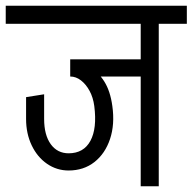

<svg xmlns="http://www.w3.org/2000/svg" viewBox="-45 -650 672 670"><path d="M194 -55V-115Q247 -115 270.5 -158.5Q294 -202 284 -280H347Q356 -216 339 -165Q322 -114 284.5 -84.5Q247 -55 194 -55ZM195 -55Q153 -55 119 -78.5Q85 -102 65.5 -143Q46 -184 46 -235H109Q109 -179 132 -147Q155 -115 195 -115ZM46 -234V-311L109 -321V-234ZM284 -280Q280 -310 267.5 -333Q255 -356 237.5 -369.5Q220 -383 200 -383V-432Q238 -432 268 -415.5Q298 -399 319 -365.5Q340 -332 347 -280ZM200 -383V-443H457V-383ZM-25 -567V-630H456V-567ZM446 0V-620H509V0ZM348 -567V-630H607V-567Z"/></svg>

Font: Akshar Light
Style: Regular
Weight: 300
Designer: Tall Chai
Foundry: Tall Chai
Version: Version 1.100